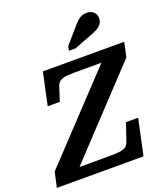

<svg xmlns="http://www.w3.org/2000/svg" viewBox="-202 -1076 1041 1193"><g transform="rotate(-20 318.0 -479.5)"><path d="M80 -74H341Q371 -74 393.5 -75.5Q416 -77 431 -82Q446 -87 455 -96Q464 -105 469 -118L509 -237H590L539 0H-34L-12 -100L527 -673L545 -636H318Q291 -636 270 -634.5Q249 -633 234.5 -628Q220 -623 211 -614.5Q202 -606 197 -592L166 -496H86L132 -710H670L649 -614L96 -24ZM419 -902Q434 -920 448 -933Q462 -946 477 -952.5Q492 -959 511 -959Q540 -959 557 -942.5Q574 -926 574 -902Q574 -881 563 -865.5Q552 -850 531 -838.5Q510 -827 478 -816L372 -775H328L334 -804Z"/></g></svg>

Font: Roboto Serif SemiBold
Style: Italic
Weight: 600
Italic angle: -10°
Version: Version 1.007